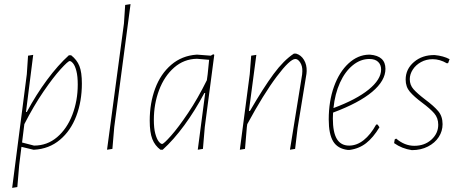

<svg xmlns="http://www.w3.org/2000/svg" viewBox="-20 -722 2227 931"><path d="M377 -317Q377 -231 350 -159.5Q323 -88 270.5 -44Q218 0 146 4H142L84 -10L73 79L64 185L39 189L110 -362L116 -452L141 -456L106 -179H110Q155 -263 208 -334.5Q261 -406 314 -454H325Q353 -432 365 -402Q377 -372 377 -317ZM357 -312Q357 -352 350.5 -377.5Q344 -403 334.5 -414.5Q325 -426 318 -426Q310 -426 274 -386.5Q238 -347 190.5 -277.5Q143 -208 98 -120L87 -31L145 -16Q209 -16 257 -57Q305 -98 331 -166Q357 -234 357 -312Z M534 -106 525 0 499 4 581 -608 587 -698 613 -702Z M1019 -456 973 -106 964 0 939 4 975 -271H971Q926 -186 874 -115Q822 -44 769 4H758Q731 -16 718.5 -48Q706 -80 706 -137Q706 -222 732.5 -293Q759 -364 810.5 -408Q862 -452 933 -457H937L1002 -452L1014 -459ZM983 -333 987 -362 994 -432 935 -437Q872 -436 824.5 -394.5Q777 -353 751.5 -285.5Q726 -218 726 -141Q726 -100 733 -74Q740 -48 749.5 -36Q759 -24 766 -24Q774 -24 809.5 -64Q845 -104 892 -174Q939 -244 983 -333Z M1467 -377 1466 -364 1423 -101 1411 0 1386 4 1445 -361 1446 -376Q1447 -401 1436 -418.5Q1425 -436 1412 -436Q1386 -436 1322 -351Q1258 -266 1179 -120L1177 -106L1168 0L1143 4L1191 -362L1198 -452L1223 -456L1187 -184H1192Q1257 -296 1306.5 -363Q1356 -430 1405 -462H1416Q1440 -455 1454 -431.5Q1468 -408 1467 -377Z M1811 -118 1820 -105Q1790 -55 1755.5 -28Q1721 -1 1675 5H1666Q1617 -1 1595.5 -36.5Q1574 -72 1574 -143Q1574 -231 1599.5 -302Q1625 -373 1670 -414.5Q1715 -456 1769 -457H1774Q1849 -451 1849 -388Q1849 -331 1785 -277Q1721 -223 1595 -176Q1594 -167 1594 -148Q1594 -80 1613.5 -48Q1633 -16 1673 -16Q1710 -16 1743.5 -42.5Q1777 -69 1804 -118ZM1597 -198Q1708 -239 1768 -288Q1828 -337 1828 -385Q1828 -408 1813.5 -422Q1799 -436 1771 -436Q1728 -436 1690.5 -405.5Q1653 -375 1628.5 -321Q1604 -267 1597 -198Z M2160 -435 2153 -416 2147 -415Q2113 -435 2078 -435Q2047 -435 2021.5 -421Q1996 -407 1981.5 -384.5Q1967 -362 1967 -338Q1967 -310 1985 -289.5Q2003 -269 2041 -240Q2084 -208 2105 -183Q2126 -158 2126 -120Q2126 -86 2107.5 -57.5Q2089 -29 2055 -11.5Q2021 6 1977 6Q1929 -1 1891 -28L1894 -46L1901 -50Q1942 -15 1989 -15Q2039 -15 2072 -45Q2105 -75 2105 -117Q2105 -150 2085.5 -172.5Q2066 -195 2027 -224Q1988 -253 1967.5 -277Q1947 -301 1947 -336Q1947 -387 1987.5 -421.5Q2028 -456 2088 -455Q2130 -451 2160 -435Z"/></svg>

Font: Luna Sans Thin
Style: Italic
Weight: 250
Italic angle: -7°
Designer: Juan Pablo del Peral
Foundry: Huerta Tipografica
Version: Version 2.001; ttfautohint (v1.5)